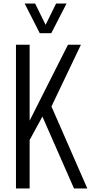

<svg xmlns="http://www.w3.org/2000/svg" viewBox="-20 -1062 513 1082"><path d="M70 0V-810H147V-382L363 -810H436L270 -462L472 0H397L219 -405L147 -273V0ZM204 -875 119 -1042H178L237 -922L296 -1042H355L269 -875Z"/></svg>

Font: Oswald Light
Style: Regular
Weight: 300
Designer: Vernon Adams
Foundry: Vernon Adams
Version: Version 4.103;gftools[0.9.33.dev8+g029e19f]